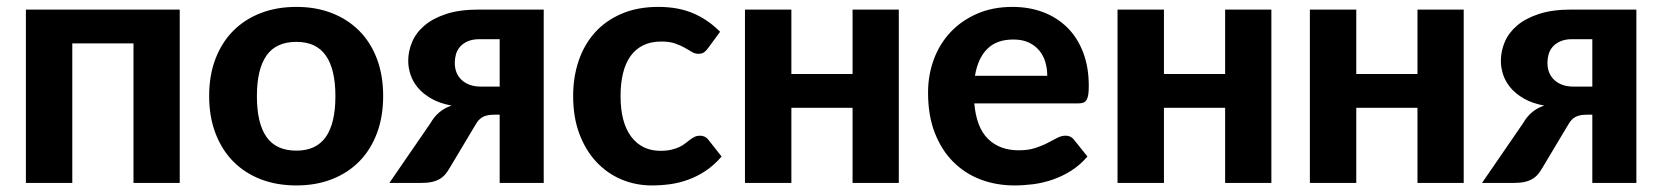

<svg xmlns="http://www.w3.org/2000/svg" viewBox="-20 -544 4944 571"><path d="M514.5 0H377V-415H195V0H57V-515.5H514.5Z M861.5 -523.5Q919.5 -523.5 967 -505Q1014.5 -486.5 1048.5 -452.2Q1082.5 -418 1101 -369Q1119.5 -320 1119.5 -258.5Q1119.5 -197 1101 -147.8Q1082.5 -98.5 1048.5 -64Q1014.5 -29.5 967 -11Q919.5 7.5 861.5 7.5Q803 7.5 755.2 -11Q707.5 -29.5 673.5 -64Q639.5 -98.5 620.8 -147.8Q602 -197 602 -258.5Q602 -320 620.8 -369Q639.5 -418 673.5 -452.2Q707.5 -486.5 755.2 -505Q803 -523.5 861.5 -523.5ZM861.5 -96Q920.5 -96 949 -136.8Q977.5 -177.5 977.5 -258Q977.5 -338 949 -378.8Q920.5 -419.5 861.5 -419.5Q801 -419.5 772.5 -378.8Q744 -338 744 -258Q744 -177.5 772.5 -136.8Q801 -96 861.5 -96Z M1466 -286.5V-427.5H1406.5Q1385.5 -427.5 1371.2 -421.2Q1357 -415 1348.2 -405Q1339.5 -395 1336 -382.5Q1332.5 -370 1332.5 -357.5Q1332.5 -324.5 1353.8 -305.5Q1375 -286.5 1409.5 -286.5ZM1597 -515.5V0H1466V-203H1452Q1436.5 -203 1426.5 -200.2Q1416.5 -197.5 1409.8 -192.2Q1403 -187 1398.5 -180Q1394 -173 1389 -164.5L1318.5 -46.5Q1312 -35 1304.8 -26.2Q1297.5 -17.5 1287.8 -11.8Q1278 -6 1264.8 -3Q1251.5 0 1233 0H1138L1260 -177.5Q1271.5 -197.5 1286.8 -210.2Q1302 -223 1323 -230Q1287.5 -236.5 1262.8 -250.8Q1238 -265 1222.8 -283.2Q1207.5 -301.5 1200.8 -322.2Q1194 -343 1194 -363Q1194 -392 1205.8 -419.5Q1217.5 -447 1242.5 -468.2Q1267.5 -489.5 1307.2 -502.5Q1347 -515.5 1402.5 -515.5Z M2085.5 -400.5Q2079.5 -392.5 2073.5 -388.2Q2067.5 -384 2056.5 -384Q2046.5 -384 2037.2 -389.8Q2028 -395.5 2016 -402.2Q2004 -409 1987.5 -414.8Q1971 -420.5 1946.5 -420.5Q1915.5 -420.5 1892.8 -409.2Q1870 -398 1855 -377Q1840 -356 1832.8 -326Q1825.5 -296 1825.5 -258.5Q1825.5 -179.5 1857.2 -137.5Q1889 -95.5 1944 -95.5Q1963 -95.5 1976.8 -98.8Q1990.5 -102 2000.8 -107Q2011 -112 2018.5 -118Q2026 -124 2032.8 -129Q2039.5 -134 2046.2 -137.2Q2053 -140.5 2061.5 -140.5Q2077.5 -140.5 2086.5 -128.5L2126 -78.5Q2104 -53 2079 -36.2Q2054 -19.5 2027.2 -9.8Q2000.5 0 1973 3.8Q1945.5 7.5 1918.5 7.5Q1871 7.5 1828.5 -10.2Q1786 -28 1754 -62Q1722 -96 1703.2 -145.5Q1684.5 -195 1684.5 -258.5Q1684.5 -315 1701 -363.5Q1717.5 -412 1749.5 -447.5Q1781.5 -483 1828.8 -503.2Q1876 -523.5 1938 -523.5Q1997 -523.5 2041.5 -504.5Q2086 -485.5 2121.5 -449.5Z M2653 -515.5V0H2515.5V-223.5H2333.5V0H2195.5V-515.5H2333.5V-324H2515.5V-515.5Z M3094.5 -318.5Q3094.5 -340 3088.8 -359.5Q3083 -379 3070.5 -394Q3058 -409 3039 -417.8Q3020 -426.5 2993.5 -426.5Q2944 -426.5 2916 -398.5Q2888 -370.5 2879.5 -318.5ZM2877.5 -236.5Q2884 -164 2918.8 -130.5Q2953.5 -97 3009.5 -97Q3038 -97 3058.8 -103.8Q3079.5 -110.5 3095.2 -118.8Q3111 -127 3123.8 -133.8Q3136.5 -140.5 3149 -140.5Q3165 -140.5 3174 -128.5L3214 -78.5Q3192 -53 3165.5 -36.2Q3139 -19.5 3110.5 -9.8Q3082 0 3053 3.8Q3024 7.5 2997 7.5Q2943 7.5 2896.2 -10.2Q2849.5 -28 2814.8 -62.8Q2780 -97.5 2760 -149Q2740 -200.5 2740 -268.5Q2740 -321 2757.2 -367.5Q2774.5 -414 2807 -448.5Q2839.5 -483 2886 -503.2Q2932.5 -523.5 2991 -523.5Q3040.5 -523.5 3082.2 -507.8Q3124 -492 3154.2 -462Q3184.5 -432 3201.2 -388.2Q3218 -344.5 3218 -288.5Q3218 -273 3216.5 -263Q3215 -253 3211.5 -247Q3208 -241 3202 -238.8Q3196 -236.5 3186.5 -236.5Z M3761 -515.5V0H3623.5V-223.5H3441.5V0H3303.5V-515.5H3441.5V-324H3623.5V-515.5Z M4333 -515.5V0H4195.5V-223.5H4013.5V0H3875.5V-515.5H4013.5V-324H4195.5V-515.5Z M4715.5 -286.5V-427.5H4656Q4635 -427.5 4620.8 -421.2Q4606.5 -415 4597.8 -405Q4589 -395 4585.5 -382.5Q4582 -370 4582 -357.5Q4582 -324.5 4603.2 -305.5Q4624.5 -286.5 4659 -286.5ZM4846.5 -515.5V0H4715.5V-203H4701.5Q4686 -203 4676 -200.2Q4666 -197.5 4659.2 -192.2Q4652.5 -187 4648 -180Q4643.5 -173 4638.5 -164.5L4568 -46.5Q4561.5 -35 4554.2 -26.2Q4547 -17.5 4537.2 -11.8Q4527.5 -6 4514.2 -3Q4501 0 4482.5 0H4387.5L4509.5 -177.5Q4521 -197.5 4536.2 -210.2Q4551.5 -223 4572.5 -230Q4537 -236.5 4512.2 -250.8Q4487.5 -265 4472.2 -283.2Q4457 -301.5 4450.2 -322.2Q4443.5 -343 4443.5 -363Q4443.5 -392 4455.2 -419.5Q4467 -447 4492 -468.2Q4517 -489.5 4556.8 -502.5Q4596.5 -515.5 4652 -515.5Z"/></svg>

Font: Lato 2
Style: Regular
Weight: 800
Designer: Lukasz Dziedzic with Adam Twardoch and Botio Nikoltchev
Foundry: tyPoland Lukasz Dziedzic
Version: Version 2.015; 2015-08-06; http://www.latofonts.com/